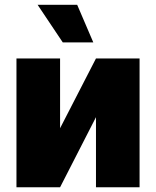

<svg xmlns="http://www.w3.org/2000/svg" viewBox="-20 -793 661 813"><path d="M234.4 -250 386.4 -545.5H571V0H386.4V-296.9L234.4 0H49.7V-545.5H234.4ZM245.7 -613.6 139.2 -772.7H306.8L375 -613.6Z"/></svg>

Font: Karasuma Gothic
Style: Black
Weight: 900
Designer: Rasmus Andersson / Ryoko Nishizuka
Foundry: Genbu
Version: Version 1.00